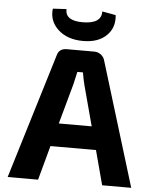

<svg xmlns="http://www.w3.org/2000/svg" viewBox="-60 -951 783 1000"><g transform="rotate(5 332.0 -451.0)"><path d="M505 -889Q512 -824 470 -783Q427 -740 347 -740Q264 -740 215 -786Q168 -831 176 -894L247 -898Q245 -837 336 -837Q435 -837 434 -902ZM226 -180 177 0H18L217 -653Q226 -690 267 -690H411Q430 -690 446 -678Q462 -665 466 -647L664 0H512L464 -180ZM375 -510Q369 -532 361 -577H332Q321 -526 317 -511L259 -301H431Z"/></g></svg>

Font: Taylor Sans Bold LRS
Style: Bold
Weight: 700
Italic angle: -8°
Designer: Natanael Gama
Version: Version 1.001 September 8, 2015